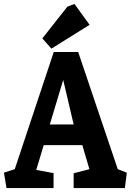

<svg xmlns="http://www.w3.org/2000/svg" viewBox="-25 -955 666 975"><path d="M8 0 -5 -78 50 -96 248 -691H372L573 -96L619 -78L609 0H349V-75L429 -96L393 -218H197L159 -92L247 -76V0ZM228 -323H349L296 -549ZM236 -708 190 -760 317 -921 353 -935 430 -829Z"/></svg>

Font: Kreon Light
Style: Bold
Weight: 700
Version: Version 2.002